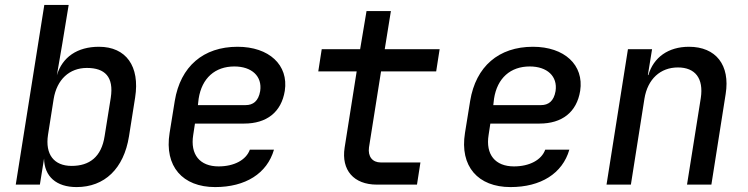

<svg xmlns="http://www.w3.org/2000/svg" viewBox="-20 -750 3040 780"><path d="M291 10C405 10 483 -65 504 -196L529 -354C549 -481 492 -560 382 -560C294 -560 233 -518 211 -444L233 -572L259 -730H160L44 0H142L159 -106C160 -33 209 10 291 10ZM271 -76C199 -76 163 -123 175 -202L198 -348C211 -427 262 -474 333 -474C406 -474 443 -438 430 -353L405 -197C392 -112 343 -76 271 -76Z M854 10C977 10 1065 -45 1093 -142H995C980 -100 931 -74 868 -74C792 -74 752 -122 765 -202L772 -248H972C1063 -248 1123 -294 1137 -381C1153 -486 1073 -560 945 -560C806 -560 713 -480 690 -340L669 -210C647 -74 722 10 854 10ZM784 -323 787 -349C800 -433 854 -480 932 -480C1003 -480 1046 -440 1037 -380C1030 -339 1008 -323 978 -323Z M1511 0H1674L1688 -90H1527C1493 -90 1474 -114 1479 -151L1528 -460H1752L1766 -550H1543L1568 -705H1469L1443 -550H1287L1273 -460H1429L1380 -150C1366 -59 1417 0 1511 0Z M2054 10C2177 10 2265 -45 2293 -142H2195C2180 -100 2131 -74 2068 -74C1992 -74 1952 -122 1965 -202L1972 -248H2172C2263 -248 2323 -294 2337 -381C2353 -486 2273 -560 2145 -560C2006 -560 1913 -480 1890 -340L1869 -210C1847 -74 1922 10 2054 10ZM1984 -323 1987 -349C2000 -433 2054 -480 2132 -480C2203 -480 2246 -440 2237 -380C2230 -339 2208 -323 2178 -323Z M2444 0H2543L2598 -349C2611 -429 2663 -476 2734 -476C2804 -476 2839 -432 2827 -352L2771 0H2870L2928 -368C2947 -486 2888 -560 2779 -560C2695 -560 2635 -517 2614 -445H2612L2629 -550H2531Z"/></svg>

Font: JetBrains Mono Medium
Style: Italic
Weight: 436
Italic angle: -9°
Monospace: yes
Designer: Philipp Nurullin, Konstantin Bulenkov
Foundry: JetBrains
Version: Version 2.305